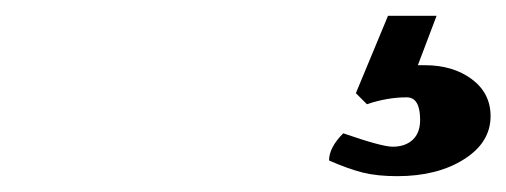

<svg xmlns="http://www.w3.org/2000/svg" viewBox="-20 -30 646 245"><path d="M499 94.2Q474.1 94.2 448.2 103L434.1 88.9L475.1 -9.8H537.1L513.2 53.2H522Q558.1 53.2 582 71Q606 88.9 606 118.2Q606 151.9 572 173.3Q538.1 194.8 486.8 194.8Q461.4 194.8 442.9 190.2Q424.3 185.5 399.9 174.8Q399.9 158.2 418 140.1Q467.3 157.2 481 157.2Q497.1 157.2 506.6 148.4Q516.1 139.6 516.1 123Q516.1 94.2 499 94.2Z"/></svg>

Font: Linear Smooth
Style: Bold
Weight: 700
Designer: Philipp H. Poll, Flanker
Foundry: Philipp H. Poll, reworked by Flanker
Version: Version 1.061 | FøM Fix